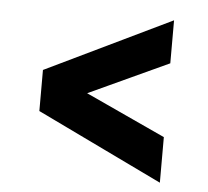

<svg xmlns="http://www.w3.org/2000/svg" viewBox="-43 -638 645 596"><g transform="rotate(5 280.0 -340.0)"><path d="M476 -593V-459L136 -302L84 -328V-404ZM476 -229V-87L84 -276V-357L136 -386Z"/></g></svg>

Font: Roboto Serif ExtraBold
Style: Regular
Weight: 800
Designer: Greg Gazdowicz
Foundry: Commercial Type
Version: Version 1.008